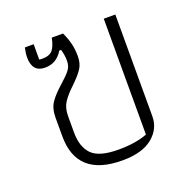

<svg xmlns="http://www.w3.org/2000/svg" viewBox="-99 -610 715 718"><g transform="rotate(-20 258.0 -251.0)"><path d="M90 -152V-226Q90 -263 106.5 -286.5Q123 -310 155 -338Q180 -360 191.5 -375Q203 -390 203 -411Q203 -436 196 -457H189Q164 -415 118 -415Q67 -415 67 -474Q67 -490 72 -512H107V-451Q111 -450 120 -450Q148 -450 160.5 -465Q173 -480 179 -512H224Q236 -486 241.5 -463.5Q247 -441 247 -413Q247 -384 233.5 -364Q220 -344 193 -318Q165 -292 150.5 -270Q136 -248 136 -215V-150Q136 -93 165 -63Q194 -33 271 -33Q340 -33 386 -51V-512H432V-107Q432 -57 391 -23.5Q350 10 271 10Q90 10 90 -152Z"/></g></svg>

Font: Athiti Light
Style: Regular
Weight: 300
Designer: CadsonDemak Team
Foundry: CadsonDemak
Version: Version 1.033